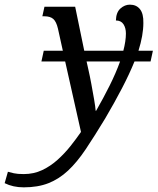

<svg xmlns="http://www.w3.org/2000/svg" viewBox="-165 -565 677 825"><path d="M-63 240Q-109 240 -145 222L-131 173Q-121 176 -105.5 179.5Q-90 183 -63 183Q-20 183 16 166Q52 149 82.5 121.5Q113 94 138 62.5Q163 31 183 2L115 -301H13L23 -347H105L84 -442Q77 -472 64 -483.5Q51 -495 26 -495H17L26 -536H158L197 -347H365Q376 -389 376 -421Q376 -445 365.5 -461Q355 -477 333 -477Q334 -512 352.5 -528.5Q371 -545 393 -545Q421 -545 436.5 -525.5Q452 -506 451 -466Q451 -414 430 -347H492L482 -301H413Q391 -247 359 -185.5Q327 -124 287 -56Q241 20 203.5 76Q166 132 127.5 168Q89 204 43.5 222Q-2 240 -63 240ZM246 -89H248Q279 -143 306 -197Q333 -251 351 -301H207L215 -265Q221 -239 227.5 -204Q234 -169 239.5 -137Q245 -105 246 -89Z"/></svg>

Font: Noto Serif Condensed
Style: Italic
Weight: 400
Width: 3
Italic angle: -12°
Designer: Monotype Design Team
Foundry: Monotype Imaging Inc.
Version: Version 2.014; ttfautohint (v1.8.4.7-5d5b)